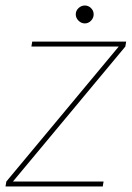

<svg xmlns="http://www.w3.org/2000/svg" viewBox="-30 -677 478 697"><path d="M-10 0 -7 -18 401 -508H84L87 -526H428L425 -508L17 -18H346L343 0ZM278 -592Q265 -592 255 -602Q245 -612 245 -625Q245 -638 255 -647.5Q265 -657 278 -657Q291 -657 300.5 -647.5Q310 -638 310 -625Q310 -612 300.5 -602Q291 -592 278 -592Z"/></svg>

Font: DM Sans 9pt Thin
Style: Italic
Weight: 250
Italic angle: -10°
Version: Version 4.004;gftools[0.9.30]